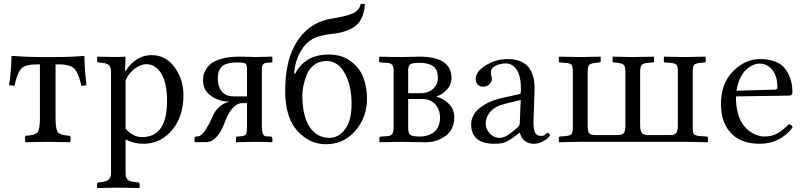

<svg xmlns="http://www.w3.org/2000/svg" viewBox="-20 -718 4069 972"><path d="M182.1 -122.1V-392.1H167Q107.9 -392.1 87.4 -370.1Q66.9 -348.1 53.2 -283.2L25.9 -287.1Q37.1 -356.9 38.1 -435.1Q118.2 -429.2 184.1 -429.2H258.8Q337.9 -429.2 407.2 -435.1Q408.2 -361.8 418 -287.1Q404.8 -283.2 392.1 -283.2Q377.9 -347.2 356.9 -369.6Q335.9 -392.1 277.8 -392.1H261.2V-122.1Q261.2 -62 273.7 -47.6Q286.1 -33.2 333 -30.8Q337.9 -25.9 337.9 -13.9Q337.9 -2 333 2Q247.1 0 222.2 0Q194.3 0 109.9 2Q106 -2 106 -13.9Q106 -25.9 109.9 -30.8Q156.7 -32.7 169.4 -47.4Q182.1 -62 182.1 -122.1Z M615.7 -311V-66.9Q652.8 -23.9 699.7 -23.9Q825.7 -23.9 825.7 -208Q825.7 -295.9 796.9 -344.5Q768.1 -393.1 720.7 -393.1Q692.9 -393.1 662.4 -370.6Q631.8 -348.1 615.7 -311ZM615.7 -429.2 612.8 -358.9H615.7Q668.9 -439 748 -439Q817.9 -439 863.3 -378.4Q908.7 -317.9 908.7 -234.9Q908.7 -117.7 838.9 -45.9Q782.7 10.3 706.1 9.8Q657.2 9.8 615.7 -12.2V159.2Q615.7 180.2 625.7 190.7Q635.7 201.2 658.7 203.1L677.7 205.1Q686.5 206.1 687 212.9V231.9L685.1 233.9Q616.2 231.9 576.7 231.9L473.6 233.9L471.7 231.9V212.9Q471.7 206.1 480 205.1L499 203.1Q542 198.2 542 159.2V-356Q542 -377.9 532.5 -387.5Q522.9 -397 499 -399.9L480 -401.9Q472.2 -402.8 471.7 -410.2V-429.2L473.6 -431.2Q541.5 -429.2 576.7 -429.2L613.8 -431.2Z M964.8 0V-19Q964.8 -26.9 974.6 -26.9L982.9 -27.8Q1001 -29.8 1021.7 -62.5Q1042.5 -95.2 1057.6 -130.9Q1069.8 -159.7 1091.8 -178.2Q1113.8 -196.8 1135.7 -201.2V-204.1Q1088.9 -204.1 1048.3 -232.7Q1007.8 -261.2 1007.8 -310.1Q1007.8 -322.3 1009.8 -334.2Q1011.7 -346.2 1022.2 -365Q1032.7 -383.8 1050.3 -397.5Q1067.9 -411.1 1103.8 -421.1Q1139.6 -431.2 1187.5 -431.2Q1230.5 -431.2 1244.6 -430.2Q1258.8 -429.2 1269.5 -429.2L1356.4 -431.2L1358.9 -429.2V-404.8Q1358.9 -401.9 1355.5 -401.9L1330.6 -399.9Q1305.7 -398.9 1305.7 -370.1V-77.1Q1305.7 -29.3 1326.7 -27.8L1348.6 -26.9Q1358.4 -26.9 1358.9 -18.1V2Q1302.7 0 1267.6 0L1174.8 2V-20Q1174.8 -26.9 1180.7 -26.9L1195.8 -27.8Q1219.7 -28.8 1225.1 -37.8Q1230.5 -46.9 1230.5 -77.1V-195.8H1205.6Q1152.3 -195.8 1113.8 -88.9Q1099.6 -50.8 1076.7 -25.4Q1053.7 0 1030.8 1L967.8 2ZM1163.6 -230H1230.5V-366.2Q1230.5 -390.1 1222.7 -396Q1214.8 -401.9 1184.6 -401.9Q1124.5 -401.9 1103.5 -381.3Q1082.5 -360.8 1082.5 -320.8Q1082.5 -280.8 1102.5 -255.4Q1122.6 -230 1163.6 -230Z M1510.7 -234.9Q1510.7 -130.9 1547.6 -75.4Q1584.5 -20 1647.5 -20Q1693.4 -20 1726.6 -63Q1759.8 -106 1759.8 -193.8Q1759.8 -285.6 1725.1 -347.4Q1690.4 -409.2 1633.8 -409.2Q1597.7 -409.2 1571.5 -390.1Q1545.4 -371.1 1533.4 -341.1Q1521.5 -311 1516.1 -284.4Q1510.7 -257.8 1510.7 -234.9ZM1423.8 -256.8Q1423.8 -397 1469.7 -483.9Q1533.7 -604 1660.6 -624Q1732.4 -635.3 1766.1 -650.1Q1799.8 -665 1805.7 -698.2H1827.6Q1821.8 -620.1 1780.8 -587.6Q1739.7 -555.2 1664.6 -546.9Q1596.7 -540 1561.8 -520.5Q1526.9 -501 1502.4 -459Q1474.6 -411.1 1468.8 -347.2L1474.6 -345.2Q1493.7 -386.2 1536.1 -414.1Q1578.6 -441.9 1644.5 -441.9Q1711.4 -441.9 1756.6 -407.5Q1801.8 -373 1819.8 -324.5Q1837.9 -275.9 1837.9 -217.8Q1837.9 -125 1779.3 -56.4Q1720.7 12.2 1629.9 12.2Q1546.9 12.2 1485.4 -55.4Q1423.8 -123 1423.8 -256.8Z M2046.4 -246.1H2108.4Q2149.4 -246.1 2173.1 -268.6Q2196.8 -291 2196.8 -323.2Q2196.8 -366.2 2172.6 -383.1Q2148.4 -399.9 2103.5 -399.9Q2069.3 -399.9 2057.9 -393.1Q2046.4 -386.2 2046.4 -363.8ZM2046.4 -216.8V-71.8Q2046.4 -43.9 2056.9 -35.4Q2067.4 -26.9 2103.5 -26.9Q2150.4 -26.9 2179 -51Q2207.5 -75.2 2207.5 -123Q2207.5 -163.1 2183.6 -189.9Q2159.7 -216.8 2117.7 -216.8ZM1902.8 2 1900.4 0V-18.1Q1900.4 -25.9 1909.7 -26.9L1941.4 -28.8Q1957.5 -29.8 1965.1 -38.8Q1972.7 -47.9 1972.7 -73.2V-366.2Q1972.7 -398.4 1939.5 -399.9L1905.8 -401.9Q1899.9 -401.9 1899.4 -407.2V-429.2L1901.4 -431.2Q1967.3 -429.2 2010.7 -429.2Q2028.8 -429.2 2056.2 -430.2Q2083.5 -431.2 2102.5 -431.2Q2265.6 -431.2 2265.6 -323.2Q2265.6 -288.1 2239.5 -261.5Q2213.4 -234.9 2189.5 -231V-229Q2227.5 -217.8 2253.7 -190.9Q2279.8 -164.1 2279.8 -125Q2279.8 -62 2235.6 -30Q2191.4 2 2138.7 2Q2103.5 2 2064 1Q2024.4 0 2010.7 0Z M2616.2 -211.9 2534.2 -191.9Q2485.4 -179.7 2461.9 -151.9Q2438.5 -124 2438.5 -91.8Q2438.5 -65.9 2458.7 -43Q2479 -20 2512.2 -20Q2518.1 -20 2526.1 -22.5Q2534.2 -24.9 2540.3 -27.8Q2546.4 -30.8 2556.4 -37.8Q2566.4 -44.9 2570.8 -48.3Q2575.2 -51.8 2585.7 -60.3Q2596.2 -68.8 2598.1 -70.8Q2610.4 -79.6 2611.3 -95.2ZM2611.3 -45.9H2609.4L2590.3 -30.8Q2558.1 -5.9 2537.1 2Q2516.1 9.8 2484.4 9.8Q2365.2 9.8 2365.2 -87.9Q2365.2 -135.7 2408.2 -170.9Q2451.2 -206.1 2522.5 -222.2L2612.3 -242.2Q2617.2 -244.1 2617.2 -263.2Q2617.2 -336.4 2594.7 -366.7Q2572.3 -397 2542.2 -397Q2512.2 -397 2488.8 -385Q2465.3 -373 2465.3 -352.1Q2465.3 -338.9 2467.3 -333Q2470.2 -327.1 2470.2 -316.2Q2470.2 -305.2 2457.8 -292Q2445.3 -278.8 2426.3 -278.8Q2409.2 -278.8 2398.7 -289.8Q2388.2 -300.8 2388.2 -317.9Q2388.2 -356 2439.7 -387.5Q2491.2 -418.9 2550.3 -418.9Q2692.4 -418.9 2686 -256.8L2681.2 -115.2Q2679.2 -70.3 2687.3 -50Q2695.3 -29.8 2721.2 -29.8Q2733.4 -29.8 2741.2 -37.8Q2749 -45.9 2750 -45.9Q2753.9 -45.9 2759 -42Q2764.2 -38.1 2764.2 -33.2Q2764.2 -30.3 2754.2 -20Q2744.1 -9.8 2724.1 0Q2704.1 9.8 2683.1 9.8Q2628.4 10.3 2611.3 -45.9Z M3486.8 -353V-70.8Q3486.8 -44.9 3493.9 -37.8Q3501 -30.8 3526.9 -28.8L3557.6 -26.9Q3563.5 -26.9 3564 -21V0L3561 2Q3477.1 0 3446.8 0H2914.1L2810.1 2L2809.1 0V-22Q2809.1 -25.9 2814 -26.9L2839.8 -28.8Q2865.7 -30.8 2872.8 -38.8Q2879.9 -46.9 2879.9 -71.8V-353Q2879.9 -381.8 2873.3 -389.9Q2866.7 -397.9 2839.8 -399.9L2814 -401.9Q2809.1 -401.9 2809.1 -407.2V-429.2L2810.1 -431.2L2918 -429.2L3019 -431.2L3021 -429.2V-408.2Q3021 -403.3 3014.6 -401.9L2996.1 -399.9Q2970.2 -397 2962.6 -389.4Q2955.1 -381.8 2955.1 -353V-85Q2955.1 -54.2 2962.4 -44.2Q2969.7 -34.2 2996.1 -34.2H3106Q3130.9 -34.2 3138.4 -44.7Q3146 -55.2 3146 -84V-352.1Q3146 -380.9 3138.4 -388.9Q3130.9 -397 3106 -399.9L3085.9 -401.9Q3081.1 -402.8 3081.1 -407.2V-429.2L3082 -431.2L3181.6 -429.2L3290 -431.2L3291 -429.2V-407.2Q3291 -402.3 3284.7 -401.9L3260.7 -399.9Q3236.8 -397.9 3228.8 -389.4Q3220.7 -380.9 3220.7 -352.1V-85Q3220.7 -55.2 3229.7 -44.7Q3238.8 -34.2 3260.7 -34.2H3372.1Q3397 -34.2 3404.3 -46.1Q3411.6 -58.1 3411.6 -85V-353Q3411.6 -381.8 3404.8 -389.9Q3397.9 -397.9 3371.1 -399.9L3346.7 -401.9Q3340.8 -401.9 3340.8 -407.2V-429.2L3341.8 -431.2L3445.8 -429.2L3551.8 -431.2L3552.7 -429.2V-408.2Q3552.7 -403.3 3547.9 -401.9L3526.9 -399.9Q3502 -397.9 3494.4 -389.9Q3486.8 -381.8 3486.8 -353Z M3708.5 -258.8 3901.9 -264.2Q3916 -264.2 3915.5 -276.9Q3915.5 -334 3889.2 -365Q3862.8 -396 3825.7 -396Q3790.5 -396 3755.6 -363.3Q3720.7 -330.6 3708.5 -258.8ZM3972.7 -88.9Q3988.8 -87.9 3992.7 -73.2Q3929.7 9.8 3825.7 9.8Q3725.6 9.8 3674.8 -50.8Q3629.9 -102.5 3629.9 -192.9Q3629.9 -294.9 3690.9 -356.9Q3752 -418.9 3825.7 -418.9Q3916.5 -418.9 3954.1 -370.4Q3991.7 -321.8 3991.7 -251Q3991.7 -233.9 3973.6 -233.9L3705.6 -230Q3705.6 -145 3735.8 -96.2Q3756.8 -62 3788.8 -44.4Q3820.8 -26.9 3849.6 -26.9Q3887.7 -26.9 3915.3 -42.5Q3942.9 -58.1 3972.7 -88.9Z"/></svg>

Font: Linux Libertine Display
Style: Regular
Weight: 400
Designer: Philipp H. Poll
Foundry: Philipp H. Poll
Version: Version 5.0.9